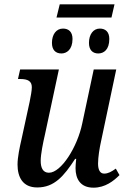

<svg xmlns="http://www.w3.org/2000/svg" viewBox="-20 -857 584 887"><path d="M241 -776H495L509 -837H256ZM264 -610C287 -610 315 -627 315 -677C315 -710 297 -725 271 -725C240 -725 220 -698 220 -659C220 -626 237 -610 264 -610ZM434 -610C459 -610 485 -627 485 -677C485 -710 467 -725 441 -725C411 -725 391 -698 391 -659C391 -626 408 -610 434 -610ZM412 10C466 10 505 -21 532 -48L515 -78C494 -63 479 -55 461 -55C443 -55 433 -71 433 -101C433 -131 440 -174 447 -205L517 -536H413L360 -287C338 -179 263 -59 206 -59C177 -59 168 -84 168 -114C168 -145 179 -198 188 -237L252 -536H73L63 -492H73C109 -492 127 -482 127 -454C127 -438 122 -412 117 -387L79 -212C71 -177 61 -131 61 -97C61 -40 84 9 152 9C231 9 275 -43 327 -123H332C330 -105 329 -90 329 -80C329 -31 351 10 412 10Z"/></svg>

Font: Noto Serif Condensed Medium
Style: Italic
Weight: 500
Width: 3
Italic angle: -12°
Designer: Monotype Design Team
Foundry: Monotype Imaging Inc.
Version: Version 2.013